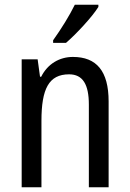

<svg xmlns="http://www.w3.org/2000/svg" viewBox="-20 -786 545 806"><path d="M393 -757V-766H294C272 -721 238 -666 203 -617V-606H257C299 -642 368 -716 393 -757ZM286 -547C230 -547 180 -518 153 -464H148L138 -537H71V0H154V-279C154 -413 185 -474 270 -474C328 -474 353 -431 353 -347V0H436V-360C436 -488 385 -547 286 -547Z"/></svg>

Font: Noto Sans Myanmar UI Condensed
Style: Regular
Weight: 400
Width: 3
Designer: Monotype Design Team
Foundry: Monotype Imaging Inc.
Version: Version 2.103